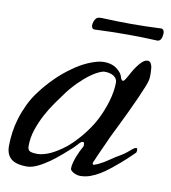

<svg xmlns="http://www.w3.org/2000/svg" viewBox="-73 -687 670 751"><g transform="rotate(10 261.5 -311.5)"><path d="M181.2 -309.1Q166 -288.6 147.7 -262.9Q129.4 -237.3 113.5 -207.5Q97.7 -177.7 86.9 -145.5Q76.2 -113.3 76.2 -79.6Q76.2 -64.9 85.2 -60.3Q94.2 -55.7 115.2 -55.7Q131.8 -55.7 155.3 -64.2Q178.7 -72.8 210 -94.7Q227.1 -106.4 244.1 -123Q261.2 -139.6 276.9 -158.2Q292.5 -176.8 305.4 -196Q318.4 -215.3 327.1 -232.4Q335.9 -249.5 343.8 -269Q351.6 -288.6 357.4 -308.3Q363.3 -328.1 366.5 -347.7Q369.6 -367.2 369.6 -384.3Q369.6 -392.1 365.7 -398.4Q361.8 -404.8 355 -409.2Q348.1 -413.6 339.1 -415.8Q330.1 -418 320.3 -418Q311 -418 299.1 -412.6Q287.1 -407.2 274.7 -399.2Q262.2 -391.1 251 -381.8Q239.7 -372.6 231.9 -364.7Q226.1 -359.9 219.2 -353Q212.4 -346.2 205.6 -338.6Q198.7 -331.1 192.4 -323.5Q186 -315.9 181.2 -309.1ZM477.5 -489.7Q485.4 -489.7 490 -482.2Q494.6 -474.6 495.6 -465.3Q496.1 -458.5 496.6 -451.2Q497.1 -443.8 497.1 -437.5Q497.1 -431.2 496.6 -425.8Q496.1 -420.4 495.6 -417.5Q493.7 -407.2 484.9 -385.5Q476.1 -363.8 464.1 -336.9Q452.1 -310.1 438.5 -281.5Q424.8 -252.9 413.1 -228.8Q401.4 -204.6 393.1 -188Q384.8 -171.4 383.8 -168.9Q378.9 -157.7 373 -144.8Q367.2 -131.8 361.1 -118.7Q355 -105.5 349.4 -92.8Q343.8 -80.1 339.4 -69.3Q336.9 -65.4 335.9 -62Q335 -58.6 335 -56.6Q335 -52.2 339.4 -52.2Q341.8 -52.2 345.7 -54Q349.6 -55.7 356 -58.1Q377.9 -68.4 398.2 -82.8Q418.5 -97.2 437 -107.4Q449.2 -114.3 459.7 -123Q470.2 -131.8 478.5 -138.7Q481 -141.1 484.9 -143.3Q488.8 -145.5 495.6 -145.5Q496.1 -143.1 496.6 -140.9Q497.1 -138.7 497.1 -136.7Q497.1 -134.8 496.6 -132.6Q496.1 -130.4 495.6 -128.4Q495.6 -127.9 489.5 -122.1Q483.4 -116.2 474.9 -108.2Q466.3 -100.1 457.3 -91.8Q448.2 -83.5 442.4 -78.6Q426.3 -64.9 408.9 -51Q391.6 -37.1 373 -25.6Q354.5 -14.2 335 -7.1Q315.4 0 294.4 0Q289.1 0 282.5 -1.7Q275.9 -3.4 269.5 -6.6Q263.2 -9.8 259 -13.9Q254.9 -18.1 254.9 -22.9Q254.9 -33.2 258.3 -46.1Q261.7 -59.1 266.6 -71.5Q271.5 -84 276.6 -94.5Q281.7 -105 285.2 -110.8Q288.6 -115.7 288.6 -120.6Q288.6 -124.5 287.8 -128.7Q287.1 -132.8 282.7 -132.8Q278.8 -132.8 275.9 -130.6Q272.9 -128.4 270.5 -126Q265.1 -120.1 260 -114.7Q254.9 -109.4 249.5 -104Q235.4 -91.3 215.1 -73.5Q194.8 -55.7 172.1 -39.3Q149.4 -22.9 126 -11.5Q102.5 0 82.5 0Q65.9 0 51 -2.9Q36.1 -5.9 24.9 -13.2Q13.7 -20.5 7.1 -33.7Q0.5 -46.9 0.5 -67.4Q0.5 -93.3 4.4 -121.6Q8.3 -149.9 16.6 -177.2Q25.4 -206.1 39.8 -236.6Q54.2 -267.1 77.1 -296.4Q99.1 -325.2 127.7 -353.8Q156.2 -382.3 189.5 -405.3Q201.2 -414.1 216.1 -422.9Q231 -431.6 247.1 -438.7Q263.2 -445.8 279.3 -450.4Q295.4 -455.1 309.6 -455.1Q332 -455.1 348.6 -447.5Q365.2 -439.9 378.9 -422.4Q381.3 -418.9 383.3 -414.1Q385.3 -409.2 386.2 -405.3Q387.7 -401.4 389.6 -398.4Q391.6 -395.5 395.5 -395.5Q397.9 -395.5 401.1 -399.2Q404.3 -402.8 406.7 -407.2Q412.1 -416.5 419.7 -430.4Q427.2 -444.3 436.5 -457.5Q445.8 -470.7 456.3 -480.2Q466.8 -489.7 477.5 -489.7ZM251 -573.7Q244.6 -573.7 241.7 -578.6Q238.8 -583.5 238.8 -587.4Q238.8 -595.2 241.7 -604Q244.1 -610.8 249.3 -616.9Q254.4 -623 271 -623Q329.6 -620.1 388.7 -620.1Q447.3 -620.1 506.8 -623Q513.7 -623 516.8 -617.4Q520 -611.8 519.5 -605Q518.1 -586.4 512.7 -580.1Q507.3 -573.7 500.5 -573.7Q441.9 -576.7 383.3 -576.7Q316.9 -576.7 251 -573.7Z"/></g></svg>

Font: IM FELL French Canon
Style: Italic
Weight: 400
Italic angle: -17°
Designer: Igino Marini
Foundry: Igino Marini
Version: 3.00